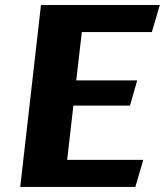

<svg xmlns="http://www.w3.org/2000/svg" viewBox="-20 -735 660 755"><path d="M59.6 0 141.1 -715.3H608.4L577.1 -608.9H301.8L279.8 -418.9H519.5L491.2 -319.8H268.6L244.1 -106.4H543.5L512.2 0Z"/></svg>

Font: Proza Libre
Style: Bold Italic
Weight: 700
Designer: Jasper de Waard
Foundry: Jasper de Waard
Version: Version 1.000; ttfautohint (v1.4.1.8-43bc)